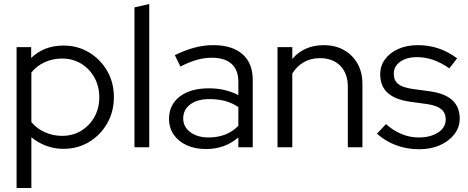

<svg xmlns="http://www.w3.org/2000/svg" viewBox="-20 -737 2341 961"><path d="M63 204V-501H136V-447Q201 -509 298 -509Q369 -509 426 -474.5Q483 -440 516.5 -382Q550 -324 550 -251Q550 -178 516.5 -119.5Q483 -61 426 -26.5Q369 8 297 8Q253 8 212 -7Q171 -22 137 -50V204ZM291 -57Q344 -57 386 -82.5Q428 -108 452.5 -151.5Q477 -195 477 -250Q477 -305 452.5 -349Q428 -393 386 -418.5Q344 -444 291 -444Q244 -444 203.5 -425.5Q163 -407 137 -374V-126Q163 -94 204 -75.5Q245 -57 291 -57Z M653 0V-700L727 -717V0Z M1011 9Q956 9 914.5 -10Q873 -29 849.5 -63Q826 -97 826 -142Q826 -213 880 -254Q934 -295 1026 -295Q1107 -295 1173 -261V-327Q1173 -387 1139 -417.5Q1105 -448 1040 -448Q1003 -448 965.5 -437.5Q928 -427 883 -404L855 -461Q909 -487 955 -499Q1001 -511 1047 -511Q1142 -511 1193.5 -466Q1245 -421 1245 -337V0H1173V-49Q1139 -20 1098.5 -5.5Q1058 9 1011 9ZM897 -144Q897 -102 932.5 -75.5Q968 -49 1024 -49Q1069 -49 1106 -63Q1143 -77 1173 -107V-201Q1142 -222 1107 -231.5Q1072 -241 1028 -241Q968 -241 932.5 -214.5Q897 -188 897 -144Z M1369 0V-501H1443V-442Q1502 -511 1601 -511Q1658 -511 1701.5 -486.5Q1745 -462 1769.5 -418.5Q1794 -375 1794 -317V0H1721V-302Q1721 -369 1683.5 -407.5Q1646 -446 1581 -446Q1536 -446 1501 -426Q1466 -406 1443 -369V0Z M2078 10Q2016 10 1961.5 -10.5Q1907 -31 1867 -68L1912 -116Q1947 -84 1989 -66.5Q2031 -49 2075 -49Q2135 -49 2173 -74Q2211 -99 2211 -139Q2211 -172 2188.5 -190.5Q2166 -209 2118 -216L2031 -228Q1956 -239 1919.5 -273Q1883 -307 1883 -365Q1883 -407 1907 -440Q1931 -473 1973.5 -492Q2016 -511 2071 -511Q2126 -511 2174 -495Q2222 -479 2268 -445L2229 -395Q2187 -424 2147.5 -437.5Q2108 -451 2067 -451Q2015 -451 1983 -428Q1951 -405 1951 -368Q1951 -334 1973 -316.5Q1995 -299 2044 -292L2131 -280Q2206 -270 2243.5 -236Q2281 -202 2281 -143Q2281 -100 2254 -65Q2227 -30 2181.5 -10Q2136 10 2078 10Z"/></svg>

Font: Red Hat Display Variable
Style: Regular
Weight: 400
Designer: Pentagram, MCKL
Foundry: Pentagram, MCKL
Version: Version 1.021